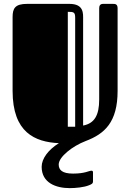

<svg xmlns="http://www.w3.org/2000/svg" viewBox="-20 -721 672 991"><path d="M409 -620C409 -651 414 -701 338 -701H120C58 -701 45 -678 45 -633V-252C45 -37 160 12 284 18C229 52 195 98 195 140C195 223 269 250 340 250C369 250 414 246 440 235C452 230 460 227 460 215V168C460 162 456 160 453 160C438 160 420 175 357 175C301 175 283 156 283 128C283 89 354 33 422 7C520 -30 587 -90 587 -252V-678C587 -700 575 -701 563 -701H512C495 -701 492 -689 492 -678V-208C492 -125 467 -84 409 -73ZM368 -67H330V-660C361 -660 368 -658 368 -629Z"/></svg>

Font: Fascinate Inline
Style: Regular
Weight: 900
Designer: Astigmatic (AOETI)
Foundry: Astigmatic (AOETI)
Version: Version 1.000